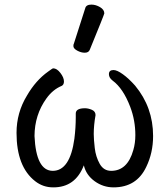

<svg xmlns="http://www.w3.org/2000/svg" viewBox="-20 -790 727 834"><path d="M473.1 23.9Q428.2 23.9 391.1 -2.9Q354 -29.8 344.2 -71.8Q307.1 24.4 210.9 23.9Q167 23.9 132.8 -2.9Q51.8 -65.9 51.8 -212.9Q51.8 -300.8 97.2 -375Q135.3 -440.9 189 -479Q208 -493.2 210.9 -493.2Q227.1 -493.2 242.4 -473.1Q257.8 -453.1 257.8 -436Q257.8 -421.9 248 -417Q209 -400.9 181.2 -361.8Q130.4 -291 129.9 -199.2Q136.7 -48.3 209 -47.9Q284.2 -47.9 303.2 -188Q309.1 -235.8 309.1 -280.8V-296.9Q309.1 -319.8 349.1 -319.8Q363.3 -319.8 379.2 -313Q395 -306.2 395 -290Q387.2 -246.1 387.2 -208Q387.2 -185.1 391.6 -147Q396 -108.9 413.1 -78.4Q430.2 -47.9 462.9 -47.9Q533.7 -47.9 559.1 -138.2Q567.9 -168 567.9 -203.1Q567.9 -267.1 545.9 -325.2Q515.1 -406.2 469.2 -439.9Q453.1 -452.1 453.1 -467.8Q453.1 -485.8 473.1 -485.8Q488.3 -485.8 513.7 -467.5Q539.1 -449.2 566.9 -418Q645 -323.7 645 -199.2Q645 -126 615.2 -64.9Q573.2 23.9 473.1 23.9ZM348.1 -561Q332 -561 315.4 -570.1Q298.8 -579.1 298.8 -589.8Q298.8 -597.7 300.8 -600.1L350.1 -753.9Q354 -770 377 -770Q396 -770 414.6 -759Q433.1 -748 433.1 -731.9Q433.1 -728 370.1 -574.2Q365.2 -561 348.1 -561Z"/></svg>

Font: LXGW WenKai Screen R
Style: Regular
Weight: 400
Designer: Fontworks Inc.
Version: Version 1.235;May 31, 2022